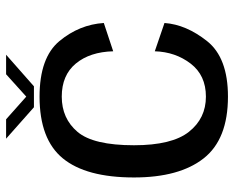

<svg xmlns="http://www.w3.org/2000/svg" viewBox="-88 -656 750 614"><g transform="rotate(-90 287.0 -349.0)"><path d="M285 5Q409.5 5 462.5 -61.8Q515.5 -128.5 520.5 -198L430 -229Q428 -163 390.5 -114.2Q353 -65.5 285 -65.5Q215.5 -65.5 172.5 -119.8Q129.5 -174 129.5 -295.5Q129.5 -425.5 172.2 -476Q215 -526.5 285 -526.5Q353.5 -526.5 390.8 -481.5Q428 -436.5 430 -362L520.5 -392Q515.5 -470 462.8 -533.8Q410 -597.5 285 -597.5Q148.5 -597.5 87.5 -523Q26.5 -448.5 26.5 -295.5Q26.5 -150.5 87.5 -72.8Q148.5 5 285 5ZM251 -615.5H318L419 -704.5H356.5L285 -640L212.5 -704.5H150.5Z"/></g></svg>

Font: Anybody UltraCondensed Thin
Style: Regular
Weight: 400
Version: Version 1.111